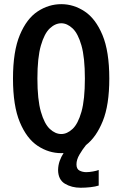

<svg xmlns="http://www.w3.org/2000/svg" viewBox="-20 -726 590 924"><path d="M275 11Q214.5 11 161.5 -24Q108.5 -59 75.5 -137.8Q42.5 -216.5 42.5 -348Q42.5 -479 75.5 -557.8Q108.5 -636.5 161.5 -671.2Q214.5 -706 275 -706Q334.5 -706 387.2 -671.2Q440 -636.5 473 -557.8Q506 -479 506 -348Q506 -220.5 474.5 -143Q443 -65.5 394 -28Q377 -7 362.5 17.8Q348 42.5 348 65Q348 87.5 362.8 95Q377.5 102.5 395 102.5Q409 102.5 427.2 99.2Q445.5 96 455 92V167Q440 172 415.5 174.8Q391 177.5 368 177.5Q324.5 177.5 292.2 158Q260 138.5 259.5 92Q260 69 267.2 48.5Q274.5 28 286 10.5Q280.5 11 275 11ZM275 -81Q303 -81 329.2 -105.5Q355.5 -130 372 -188.2Q388.5 -246.5 388.5 -348Q388.5 -449 372 -507Q355.5 -565 329.2 -589.5Q303 -614 275 -614Q246 -614 219.8 -589.5Q193.5 -565 176.8 -507Q160 -449 160 -348Q160 -246.5 176.8 -188.2Q193.5 -130 219.8 -105.5Q246 -81 275 -81Z"/></svg>

Font: Trispace SemiCondensed Medium
Style: Regular
Weight: 500
Width: 4
Designer: Tyler Finck
Foundry: Etcetera Type Company
Version: Version 1.210; ttfautohint (v1.8.3)